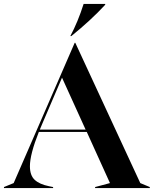

<svg xmlns="http://www.w3.org/2000/svg" viewBox="-35 -949 776 969"><path d="M-15 -5 34 -25 342 -733H345L673 -25L721 -5V0H445V-5L520 -25L403 -283H161Q116 -170 116 -110Q116 -64 140 -41.5Q164 -19 213 -9L233 -5V0H-15ZM397 -295 278 -557 179 -326 166 -295ZM387 -929H496V-925Q424 -847 325 -767H320Q358 -838 387 -929Z"/></svg>

Font: Nyght Serif Medium
Style: Regular
Weight: 500
Designer: Maksym Kobuzan
Version: Version 0.410